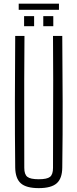

<svg xmlns="http://www.w3.org/2000/svg" viewBox="-20 -990 410 1016"><path d="M185 5.5Q119 5.5 90.2 -20Q61.5 -45.5 60.5 -103Q58.5 -280 58.8 -451.8Q59 -623.5 60.5 -800H109.5Q108.5 -682 108.2 -566.2Q108 -450.5 108.2 -335Q108.5 -219.5 108.5 -101.5Q108.5 -67 124.8 -54.2Q141 -41.5 185 -41.5Q229 -41.5 244.8 -54.2Q260.5 -67 260.5 -101.5Q260.5 -219.5 261 -335Q261.5 -450.5 261.5 -566.2Q261.5 -682 260.5 -800H309.5Q311 -623.5 311.5 -451.8Q312 -280 309.5 -103Q309 -45.5 280 -20Q251 5.5 185 5.5ZM209 -851.5V-904.5H262V-851.5ZM107.5 -851.5V-904.5H160.5V-851.5ZM79 -970.5H292V-938H79Z"/></svg>

Font: Big Shoulders Text ExtraLight
Style: Regular
Weight: 250
Version: Version 2.002